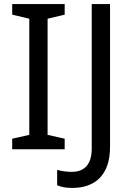

<svg xmlns="http://www.w3.org/2000/svg" viewBox="-20 -800 652 944"><path d="M298 -66V-118L214 -137V-708L298 -728V-780H40V-728L124 -708V-137L40 -118V-66ZM335 124C447 124 521 61 521 -77V-780H431V-70C431 21 383 45 333 45C306 45 282 41 261 35V111C279 119 303 124 335 124Z"/></svg>

Font: Noto Sans Malayalam UI
Style: Regular
Weight: 400
Designer: Jelle Bosma - Monotype Design Team
Foundry: Monotype Imaging Inc.
Version: Version 2.104